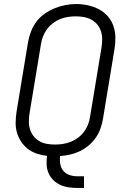

<svg xmlns="http://www.w3.org/2000/svg" viewBox="-20 -766 640 951"><path d="M361 165Q339 165 317.5 161.5Q296 158 277 149Q258 140 243.5 125.5Q229 111 220.5 91.5Q212 72 211 50Q210 28 213 6Q187 3 162.5 -5Q138 -13 118.5 -28Q99 -43 85 -64Q71 -85 64 -109Q57 -133 57.5 -159.5Q58 -186 62 -213L119 -558Q124 -585 134 -611Q144 -637 161 -659.5Q178 -682 202 -698.5Q226 -715 252 -725.5Q278 -736 304.5 -741Q331 -746 358 -746Q388 -746 416.5 -739.5Q445 -733 470 -720Q495 -707 513.5 -686Q532 -665 541.5 -638Q551 -611 551.5 -581.5Q552 -552 547 -522L490 -177Q486 -153 477.5 -129Q469 -105 454 -83.5Q439 -62 418.5 -45Q398 -28 375 -17Q352 -6 327.5 -0.5Q303 5 278 7Q275 27 278.5 46.5Q282 66 293.5 80Q305 94 323.5 100.5Q342 107 361 107H396V165ZM252 -50Q272 -50 291.5 -53Q311 -56 330 -63.5Q349 -71 366 -83.5Q383 -96 395.5 -112.5Q408 -129 415.5 -148Q423 -167 426 -187L483 -532Q486 -552 486 -572.5Q486 -593 480 -611.5Q474 -630 461.5 -645Q449 -660 432 -669Q415 -678 395.5 -681.5Q376 -685 355 -685Q335 -685 316 -682Q297 -679 278 -671.5Q259 -664 242 -651Q225 -638 213 -621.5Q201 -605 193.5 -586.5Q186 -568 183 -548L126 -203Q123 -183 123 -163Q123 -143 129 -124.5Q135 -106 147 -91Q159 -76 175.5 -66.5Q192 -57 212 -53.5Q232 -50 252 -50Z"/></svg>

Font: Iosevka Curly Light Extended
Style: Italic
Weight: 300
Width: 7
Italic angle: -9°
Monospace: yes
Designer: Belleve Invis
Foundry: Belleve Invis
Version: Version 11.1.0; ttfautohint (v1.8.3)